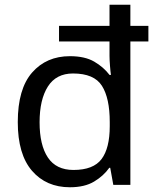

<svg xmlns="http://www.w3.org/2000/svg" viewBox="-20 -780 657 810"><path d="M275 10Q175 10 115 -59.5Q55 -129 55 -265Q55 -405 115.5 -474Q176 -543 275 -543Q338 -543 377.5 -520Q417 -497 442 -464H448Q446 -477 444 -502.5Q442 -528 442 -544V-605H229V-671H442V-760H530V-671H606V-605H530V0H458L445 -72H441Q417 -38 377 -14Q337 10 275 10ZM290 -63Q374 -63 408.5 -109Q443 -155 443 -248V-265Q443 -366 410 -418Q377 -470 288 -470Q217 -470 182 -415Q147 -360 147 -264Q147 -168 182 -115.5Q217 -63 290 -63Z"/></svg>

Font: Noto Music
Style: Regular
Weight: 400
Designer: Monotype Design Team, Benjamin Yang
Foundry: Monotype Imaging Inc.
Version: Version 2.002; ttfautohint (v1.8.4.7-5d5b)